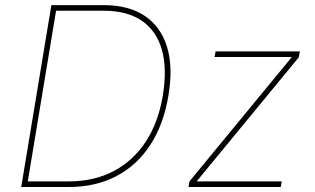

<svg xmlns="http://www.w3.org/2000/svg" viewBox="-20 -748 1261 768"><path d="M255.4 0H76.7L80.6 -22.5H255.4Q356.4 -22.5 434.6 -63.5Q512.7 -104.5 563.2 -181.6Q613.8 -258.8 631.3 -366.2Q648.9 -472.7 627.7 -548.3Q606.4 -624 547.9 -664.6Q489.3 -705.1 394.5 -705.1H193.4L197.3 -727.5H394.5Q495.1 -727.5 559.3 -684.3Q623.5 -641.1 648.2 -560.3Q672.9 -479.5 653.8 -366.2Q634.8 -250.5 581.3 -168.5Q527.8 -86.4 445.1 -43.2Q362.3 0 255.4 0ZM208 -727.5 87.4 0H64.9L185.5 -727.5ZM733.9 0 737.8 -22.5 1145.5 -517.6 1146 -520H838.4L842.3 -542.5H1179.2L1175.3 -519L768.6 -24.9L768.1 -22.5H1106.9L1103 0Z"/></svg>

Font: Inter 16pt Thin
Style: Italic
Weight: 250
Italic angle: -9.3988°
Version: Version 4.001;git-66647c0bb